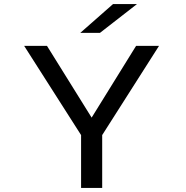

<svg xmlns="http://www.w3.org/2000/svg" viewBox="-20 -926 915 946"><path d="M379.5 0V-260.5L99 -700H211.5L431.5 -346.5L650.5 -700H763.5L483.5 -260.5V0ZM472.5 -764H375.5L537 -906H655Z"/></svg>

Font: Trispace SemiExpanded
Style: Regular
Weight: 400
Width: 6
Designer: Tyler Finck
Foundry: Etcetera Type Company
Version: Version 1.210; ttfautohint (v1.8.3)